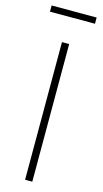

<svg xmlns="http://www.w3.org/2000/svg" viewBox="-130 -887 496 927"><g transform="rotate(15 118.0 -423.0)"><path d="M100 0V-688H136V0ZM6 -815V-846H231V-815Z"/></g></svg>

Font: Saira SemiCondensed Thin
Style: Regular
Weight: 250
Width: 4
Designer: Hector Gatti with collaboration of the Omnibus-Type team
Foundry: Omnibus-Type
Version: Version 1.101